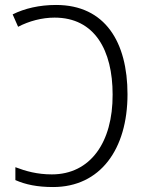

<svg xmlns="http://www.w3.org/2000/svg" viewBox="-20 -744 592 774"><path d="M194 10C384 10 494 -142 494 -364C494 -574 404 -724 206 -724C139 -724 79 -710 31 -686L53 -636C97 -659 149 -673 200 -673C362 -673 434 -541 434 -363C435 -170 344 -41 189 -41C130 -41 84 -54 42 -70V-18C83 0 130 10 194 10Z"/></svg>

Font: Noto Sans SemiCondensed Light
Style: Regular
Weight: 300
Width: 4
Designer: Monotype Design Team
Foundry: Monotype Imaging Inc.
Version: Version 2.013